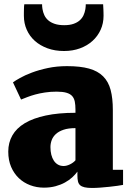

<svg xmlns="http://www.w3.org/2000/svg" viewBox="-20 -886 617 918"><path d="M19.5 -161.1Q19.5 -204.1 39.1 -238.5Q58.6 -272.9 98.4 -296.9Q138.2 -320.8 198.7 -333.7Q259.3 -346.7 340.8 -346.7V-362.3Q340.8 -384.3 337.6 -400.1Q334.5 -416 325 -426.8Q315.4 -437.5 297.6 -442.6Q279.8 -447.8 250.5 -447.8Q220.7 -447.8 195.1 -443.8Q169.4 -439.9 148.2 -434.1Q127 -428.2 110.1 -421.6Q93.3 -415 81.1 -410.2H80.6L42 -492.2Q52.2 -500 75.7 -513.2Q99.1 -526.4 132.8 -539.1Q166.5 -551.8 209 -560.8Q251.5 -569.8 300.3 -569.8Q363.8 -569.8 405.8 -558.1Q447.8 -546.4 473.1 -521Q498.5 -495.6 509 -455.8Q519.5 -416 519.5 -360.4V-74.2H568.4V-2Q559.1 0 541.5 2.4Q523.9 4.9 502.9 7.1Q481.9 9.3 460 11Q438 12.7 420.4 12.7Q398.4 12.7 384.5 9.5Q370.6 6.3 363 -0.5Q355.5 -7.3 352.8 -18.8Q350.1 -30.3 350.1 -46.9V-65.4Q340.3 -51.8 325.4 -38.1Q310.5 -24.4 290.5 -13.4Q270.5 -2.4 245.4 4.4Q220.2 11.2 189.9 11.2Q155.3 11.2 124.3 -0.5Q93.3 -12.2 70.1 -34.2Q46.9 -56.2 33.2 -88.1Q19.5 -120.1 19.5 -161.1ZM221.2 -182.6Q221.2 -162.6 225.3 -146.2Q229.5 -129.9 237.5 -117.7Q245.6 -105.5 257.3 -98.9Q269 -92.3 284.2 -92.3Q298.3 -92.3 314.5 -100.1Q330.6 -107.9 340.8 -119.6V-273.4Q306.6 -273.4 283.7 -265.6Q260.7 -257.8 246.8 -244.9Q232.9 -231.9 227.1 -215.8Q221.2 -199.7 221.2 -182.6ZM286.1 -642.1Q242.7 -642.1 207.3 -655Q171.9 -668 146.7 -690.4Q121.6 -712.9 107.9 -743.7Q94.2 -774.4 94.2 -810.1Q94.2 -816.9 94.2 -825Q94.2 -833 94.5 -840.8Q94.7 -848.6 95 -855.2Q95.2 -861.8 96.2 -865.7H181.2Q181.2 -860.4 181.6 -854.5Q182.1 -848.6 183.1 -842.8Q185.5 -827.6 191.9 -813.7Q198.2 -799.8 210.4 -789.1Q222.7 -778.3 241.5 -772Q260.3 -765.6 287.1 -765.6Q313.5 -765.6 331.5 -772Q349.6 -778.3 361.3 -788.8Q373 -799.3 379.4 -813.2Q385.7 -827.1 388.2 -842.3Q389.2 -848.6 389.6 -854.5Q390.1 -860.4 390.1 -865.7H473.1Q473.1 -861.8 473.6 -855.2Q474.1 -848.6 474.4 -840.8Q474.6 -833 474.9 -825Q475.1 -816.9 475.1 -810.5Q475.1 -774.4 461.2 -743.7Q447.3 -712.9 422.1 -690.2Q397 -667.5 362.3 -654.8Q327.6 -642.1 286.1 -642.1Z"/></svg>

Font: Merriweather UltraBold
Style: Regular
Weight: 900
Designer: Eben Sorkin ( sorkintype@gmail.com )
Foundry: Eben Sorkin
Version: Version 1.570; ttfautohint (v1.3) -l 8 -r 32 -G 0 -x 0 -H 60